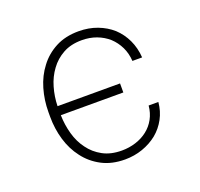

<svg xmlns="http://www.w3.org/2000/svg" viewBox="-101 -650 803 771"><g transform="rotate(-20 300.0 -264.0)"><path d="M309.1 -28.3Q261.7 -28.3 227.8 -46.9Q193.8 -65.4 171.9 -95.7Q149.4 -125.5 138.4 -164.8Q127.4 -204.1 126.5 -245.6H393.6V-284.2H126.5Q127.4 -324.7 138.7 -363.5Q149.9 -402.3 172.4 -432.6Q194.3 -462.9 227.8 -481.4Q261.2 -500 308.1 -500Q341.8 -500 370.6 -489.3Q399.4 -478.5 421.4 -459Q442.9 -439 456.1 -411.9Q469.2 -384.8 471.2 -352.1H512.7Q509.8 -393.6 493.7 -427.7Q477.5 -461.9 450.7 -486.8Q423.8 -510.7 387.5 -524.4Q351.1 -538.1 308.1 -538.1Q251.5 -538.1 209.5 -515.9Q167.5 -493.7 140.1 -457Q111.8 -420.4 97.9 -372.6Q84 -324.7 84 -274.4V-253.9Q84 -203.1 97.9 -155.8Q111.8 -108.4 140.1 -71.8Q168 -34.7 210.2 -12.5Q252.4 9.8 309.1 9.8Q348.6 9.8 384.3 -2.7Q419.9 -15.1 447.8 -37.6Q475.1 -60.1 492.2 -91.8Q509.3 -123.5 512.7 -161.6H471.2Q468.3 -130.4 454.6 -105.5Q440.9 -80.6 418.9 -63.5Q397 -46.4 368.7 -37.4Q340.3 -28.3 309.1 -28.3Z"/></g></svg>

Font: Roboto Mono ExtraLight
Style: Regular
Weight: 250
Monospace: yes
Designer: Google
Version: Version 3.000